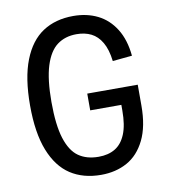

<svg xmlns="http://www.w3.org/2000/svg" viewBox="-84 -813 788 897"><g transform="rotate(-10 310.0 -365.0)"><path d="M564.8 -373.2V-273.8Q564.8 -175.7 533.4 -111.7Q502 -47.7 448 -17.8Q394 12 324.2 12Q239.5 12 179.1 -27.3Q118.7 -66.7 85.6 -150.5Q52.5 -234.3 52.5 -364.7Q52.5 -495 85.4 -578.8Q118.3 -662.7 178.6 -702.2Q238.8 -741.7 323.5 -741.7Q387.8 -741.7 438.7 -716.5Q489.5 -691.3 521.8 -639.8Q554.2 -588.3 561.7 -511.3L469.2 -502.3Q462.5 -557.7 442.8 -591.6Q423 -625.5 393.1 -640.4Q363.2 -655.3 323.7 -655.3Q269.5 -655.3 231.8 -627.2Q194.2 -599.2 173.9 -534.8Q153.7 -470.3 153.7 -363.3Q153.7 -253.8 173.9 -190.1Q194.2 -126.3 232.2 -99.8Q270.2 -73.2 327 -73.2Q373.2 -73.2 405.5 -92.7Q437.8 -112.2 455.4 -155Q473 -197.8 473 -266.8V-322.8L509.2 -293.7H325.3V-373.2Z"/></g></svg>

Font: Monaspace Neon Var ExtraLight
Style: Regular
Weight: 200
Designer: Riley Cran and the Lettermatic Team
Version: Version 1.200 (Monaspace Neon Var)